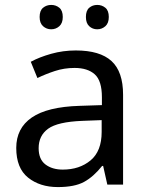

<svg xmlns="http://www.w3.org/2000/svg" viewBox="-20 -750 601 780"><path d="M288 -545Q386 -545 433 -502Q480 -459 480 -365V0H416L399 -76H395Q360 -32 321.5 -11Q283 10 215 10Q142 10 94 -28.5Q46 -67 46 -149Q46 -229 109 -272.5Q172 -316 303 -320L394 -323V-355Q394 -422 365 -448Q336 -474 283 -474Q241 -474 203 -461.5Q165 -449 132 -433L105 -499Q140 -518 188 -531.5Q236 -545 288 -545ZM314 -259Q214 -255 175.5 -227Q137 -199 137 -148Q137 -103 164.5 -82Q192 -61 235 -61Q303 -61 348 -98.5Q393 -136 393 -214V-262ZM141 -681Q141 -707 155 -718.5Q169 -730 188 -730Q207 -730 221 -718.5Q235 -707 235 -681Q235 -656 221 -643.5Q207 -631 188 -631Q169 -631 155 -643.5Q141 -656 141 -681ZM329 -681Q329 -707 342.5 -718.5Q356 -730 375 -730Q394 -730 408 -718.5Q422 -707 422 -681Q422 -656 408 -643.5Q394 -631 375 -631Q356 -631 342.5 -643.5Q329 -656 329 -681Z"/></svg>

Font: Noto Sans Sundanese
Style: Regular
Weight: 400
Designer: Monotype Design Team (Regular), Sérgio L. Martins (other weights)
Foundry: Monotype Imaging Inc.
Version: Version 2.003